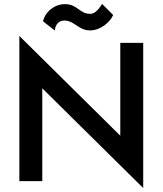

<svg xmlns="http://www.w3.org/2000/svg" viewBox="-20 -917 823 972"><path d="M198 -809 258 -762C258 -778 267 -813 307 -813C355 -813 379 -763 435 -763C490 -763 537 -805 553 -841L497 -897C477 -865 458 -847 437 -847C381 -847 374 -896 308 -896C256 -896 208 -857 198 -809ZM589 -700V-230L78 -735V0H194V-470L705 35V-700Z"/></svg>

Font: Jost Medium
Style: Regular
Weight: 500
Version: Version 3.710